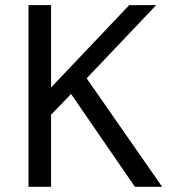

<svg xmlns="http://www.w3.org/2000/svg" viewBox="-20 -720 658 740"><path d="M253.9 -357.9 176.8 -277.8V0H89.8V-700.2H176.8V-382.8L478 -700.2H582L314 -418L605 0H500Z"/></svg>

Font: Post Grotesk Regular
Style: Regular
Weight: 500
Version: 0.900; ttfautohint (v0.96) -l 8 -r 50 -G 200 -x 14 -w "gGD" 